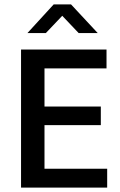

<svg xmlns="http://www.w3.org/2000/svg" viewBox="-20 -856 546 876"><path d="M76 -630H466V-544H183V-370H440V-285H183V-86H469V0H76ZM225 -836H304L426 -705H339L264 -784L189 -705H105Z"/></svg>

Font: Mukta Malar Medium
Style: Regular
Weight: 500
Designer: Aadarsh Rajan, Girish Dalvi, Yashodeep Gholap
Foundry: Ek Type
Version: Version 2.538;PS 1.000;hotconv 16.6.51;makeotf.lib2.5.65220;